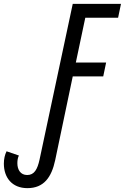

<svg xmlns="http://www.w3.org/2000/svg" viewBox="-83 -734 647 995"><path d="M59 241C144 241 184 185 203 96L294 -338H452L467 -410H310L359 -642H529L544 -714H294L122 93C111 143 95 173 58 173C23 173 7 145 7 112C7 98 9 83 15 72L-49 50C-58 68 -63 90 -63 114C-63 186 -21 241 59 241Z"/></svg>

Font: Noto Sans ExtraCondensed
Style: Italic
Weight: 400
Width: 2
Italic angle: -12°
Designer: Monotype Design Team
Foundry: Monotype Imaging Inc.
Version: Version 2.013